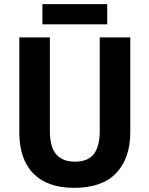

<svg xmlns="http://www.w3.org/2000/svg" viewBox="-20 -894 719 924"><path d="M607 -258Q607 -133 539.5 -61.5Q472 10 337 10Q208 10 140.5 -59Q73 -128 73 -256V-714H220V-263Q220 -187 250.5 -151.5Q281 -116 340 -116Q403 -116 431.5 -152.5Q460 -189 460 -264V-714H607ZM496 -874V-777H184V-874Z"/></svg>

Font: Noto Sans Khmer UI SemiCondensed
Style: Bold
Weight: 700
Width: 4
Designer: Danh Hong and the Monotype Design Team
Foundry: Monotype Imaging Inc.
Version: Version 2.002; ttfautohint (v1.8.4.7-5d5b)